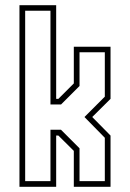

<svg xmlns="http://www.w3.org/2000/svg" viewBox="-20 -720 501 740"><path d="M55 0V-700H196.5V-339H205L264.5 -398.5V-540H406V-339L335.5 -269L406 -197.5V0H264.5V-138.5L205 -197.5H196.5V0ZM77 -22H174.5V-220H215L286.5 -148.5V-22H384V-189L305.5 -269L384 -347.5V-518.5H286.5V-388.5L215.5 -317.5H174.5V-678.5H77Z"/></svg>

Font: Tourney Condensed ExtraLight
Style: Regular
Weight: 200
Width: 3
Designer: Tyler Finck
Foundry: Etcetera Type Co
Version: Version 1.010; ttfautohint (v1.8.3)